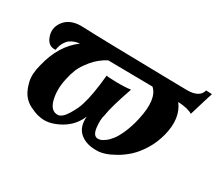

<svg xmlns="http://www.w3.org/2000/svg" viewBox="-101 -723 1074 948"><g transform="rotate(30 436.5 -249.5)"><path d="M346 -400Q302 -377 271 -339.5Q240 -302 228.5 -272.5Q217 -243 211 -213Q197 -148 210.5 -95Q224 -42 263 -42Q288 -42 313.5 -84Q339 -126 347 -156Q366 -216 377 -331Q384 -328 433.5 -327Q483 -326 516 -331Q473 -207 466 -156Q457 -128 462.5 -83.5Q468 -39 495 -39Q501 -39 510 -41.5Q519 -44 534.5 -55.5Q550 -67 564.5 -86Q579 -105 595 -141.5Q611 -178 622 -227Q650 -353 600 -397ZM772 -223Q759 -172 733 -130Q707 -88 679 -62.5Q651 -37 619.5 -19Q588 -1 564 6.5Q540 14 522 14Q460 16 424 -14.5Q388 -45 393 -106Q368 -48 316.5 -17Q265 14 219 14Q203 14 182.5 9Q162 4 134 -10Q106 -24 88.5 -49Q71 -74 61.5 -114.5Q52 -155 68 -213Q98 -338 184 -402Q150 -398 131 -383V-384Q101 -359 95 -315Q55 -311 39 -352Q21 -396 48 -436Q82 -485 161 -480Q193 -478 332 -475Q471 -472 610.5 -469.5Q750 -467 756 -467Q828 -467 839 -513Q840 -513 848.5 -512.5Q857 -512 865 -512L873 -511Q870 -502 865.5 -488Q861 -474 852 -444Q843 -414 837 -394L831 -375Q808 -391 748 -395Q799 -329 772 -223Z"/></g></svg>

Font: GFS Artemisia
Style: Bold Italic
Weight: 700
Italic angle: -12°
Designer: Designed by Takis Katsoulidis and George D. Matthiopoulos.
Foundry: Designed by Takis Katsoulidis and George D. Matthiopoulos.
Version: Version 1.0